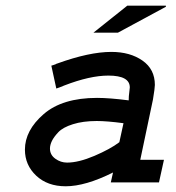

<svg xmlns="http://www.w3.org/2000/svg" viewBox="-20 -647 626 681"><path d="M522.5 -293.9 477.5 -80.1H561.5L543.9 0H373L380.9 -35.2Q283.2 13.7 212.9 13.7Q148.4 13.7 108.4 -23.9Q68.4 -61.5 68.4 -116.2Q68.4 -184.6 134.8 -242.2Q201.2 -299.8 324.2 -299.8Q368.2 -299.8 436.5 -291Q436.5 -306.6 438.5 -319.3Q440.4 -335 440.4 -336.9Q440.4 -378.9 364.3 -378.9Q298.8 -378.9 208 -343.8Q198.2 -339.8 190.9 -336.9Q183.6 -334 179.7 -333L162.1 -414.1Q166 -415 169.9 -416.5Q173.8 -418 176.8 -418.9Q181.6 -421.9 183.6 -421.9Q296.9 -462.9 375 -462.9Q441.4 -462.9 485.4 -432.1Q529.3 -401.4 529.3 -345.7Q529.3 -335 522.5 -293.9ZM403.3 -142.6 418 -210Q359.4 -217.8 323.2 -217.8Q274.4 -217.8 238.8 -206.5Q203.1 -195.3 187 -178.2Q170.9 -161.1 164.1 -147Q157.2 -132.8 157.2 -120.1Q157.2 -97.7 176.3 -84Q195.3 -70.3 217.8 -70.3Q258.8 -70.3 314.9 -94.2Q371.1 -118.2 403.3 -142.6ZM568.4 -623 398.4 -531.2H311.5L431.6 -627H568.4Z"/></svg>

Font: Thabit-Bold-Oblique
Style: Bold Oblique
Weight: 700
Designer: Regenerated by Nadim Shaikli
Foundry: MAK Alagha
Version: 0.01